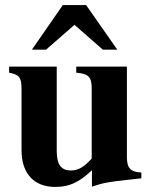

<svg xmlns="http://www.w3.org/2000/svg" viewBox="-20 -724 596 758"><path d="M443 -528 320 -704H228L106 -528H162L274 -626L386 -528ZM538 -20V-43C494 -45 481 -61 481 -105V-461H281V-437C331 -433 342 -419 342 -374V-98C311 -64 289 -51 260 -51C224 -51 204 -71 204 -127V-461H16V-437C57 -429 65 -418 65 -372V-131C65 -38 115 14 198 14C253 14 291 -3 343 -52V13C386 -2 410 -6 475 -13Z"/></svg>

Font: XITS
Style: Bold
Weight: 700
Designer: MicroPress Inc., with final additions and corrections provided by Coen Hoffman, Elsevier (retired)
Version: Version 1.107